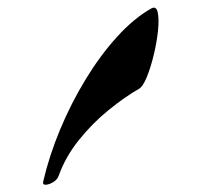

<svg xmlns="http://www.w3.org/2000/svg" viewBox="-20 -458 541 510"><path d="M381.8 -435.5Q395 -442.9 398.9 -425.3Q402.8 -407.7 399.7 -376.7Q396.5 -345.7 388.4 -312.3Q380.4 -278.8 369.9 -253.2Q359.4 -227.5 348.6 -221.7Q311 -200.2 268.3 -165.5Q225.6 -130.9 189.7 -86.2Q153.8 -41.5 135.7 9.3Q132.3 19 121.6 25.6Q110.8 32.2 101.8 32.7Q92.8 33.2 94.7 24.4Q110.4 -43.5 139.6 -113.8Q168.9 -184.1 207.8 -247.8Q246.6 -311.5 291.3 -360.6Q335.9 -409.7 381.8 -435.5Z"/></svg>

Font: Awami Nastaliq
Style: Bold
Weight: 700
Designer: Peter Martin, SIL International
Foundry: SIL International
Version: Version 3.100